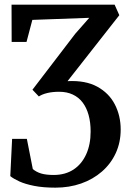

<svg xmlns="http://www.w3.org/2000/svg" viewBox="-20 -572 572 840"><path d="M222.5 249Q168.5 249 129.5 241.2Q90.5 233.5 64.8 221.8Q39 210 25 198.5L33 35.5H97.5L123.5 167.5Q138.5 180.5 159.8 187Q181 193.5 216.5 193.5Q266.5 193 302 169.5Q337.5 146 357 103.2Q376.5 60.5 376.5 3.5Q376.5 -37 367.5 -69.2Q358.5 -101.5 341.2 -124Q324 -146.5 298.2 -158.5Q272.5 -170.5 239 -170.5Q209.5 -170.5 186.8 -165Q164 -159.5 150 -150L122 -179.5L309 -424L370.5 -494L121.5 -485L96 -388.5H31L30.5 -551.5H481.5L502 -505.5L275.5 -217Q354 -221 405.5 -192.8Q457 -164.5 482.5 -115Q508 -65.5 508 -5.5Q508 51 486.5 97.8Q465 144.5 426 178.5Q387 212.5 335 230.8Q283 249 222.5 249Z"/></svg>

Font: Merriweather 24pt SemiBold
Style: Regular
Weight: 600
Designer: Eben Sorkin
Foundry: Eben Sorkin
Version: Version 2.100